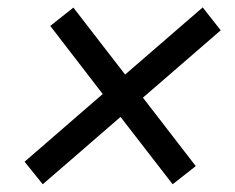

<svg xmlns="http://www.w3.org/2000/svg" viewBox="-20 -591 626 511"><path d="M93.8 -100.6 300.8 -279.8 439.5 -100.6 501 -148.9 360.4 -331.1 567.4 -510.3 519.5 -571.3 313 -392.6 175.3 -570.8 113.8 -522 253.4 -340.8 45.4 -160.6Z"/></svg>

Font: Cascadia Mono NF SemiLight
Style: Italic
Weight: 350
Italic angle: -10°
Monospace: yes
Designer: Aaron Bell
Foundry: Saja Typeworks
Version: Version 2404.023